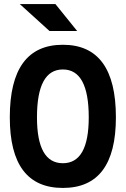

<svg xmlns="http://www.w3.org/2000/svg" viewBox="-20 -926 626 956"><path d="M293 9.8Q28.8 9.8 28.8 -341.8Q28.8 -703.1 293 -703.1Q557.1 -703.1 557.1 -341.8Q557.1 9.8 293 9.8ZM293 -113.3Q421.9 -113.3 421.9 -341.8Q421.9 -580.1 293 -580.1Q164.1 -580.1 164.1 -341.8Q164.1 -113.3 293 -113.3ZM226.6 -771.5 78.6 -905.8H255.9L364.3 -771.5Z"/></svg>

Font: Cascadia Code
Style: Regular
Weight: 400
Monospace: yes
Designer: Aaron Bell
Foundry: Saja Typeworks
Version: Version 2106.017